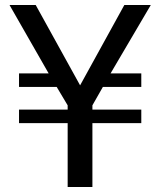

<svg xmlns="http://www.w3.org/2000/svg" viewBox="-20 -749 642 769"><path d="M350.1 0V-255.9H545.9V-310.1H350.1V-327.1L392.1 -400.9H545.9V-455.1H422.9L584 -729H478L300.8 -407.2L123 -729H18.1L174.8 -455.1H56.2V-400.9H207L251 -327.1V-310.1H56.2V-255.9H251V0Z"/></svg>

Font: Hack Dev
Style: Regular
Weight: 400
Designer: Christopher Simpkins
Foundry: Christopher Simpkins
Version: Version 2.0315